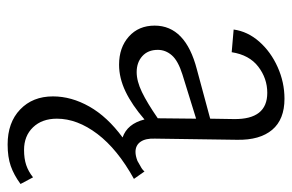

<svg xmlns="http://www.w3.org/2000/svg" viewBox="-148 -310 748 491"><g transform="rotate(90 225.5 -65.0)"><path d="M451 256Q428 273 405 281Q382 289 350 289Q294 289 260.5 257Q227 225 227 173Q227 126 253 80Q279 34 332 -5Q297 -17 286 -61Q249 -29 214.5 -12.5Q180 4 146 4Q102 4 74 -21Q46 -46 46 -87Q46 -166 158 -195L284 -229L285 -290Q286 -375 218 -375Q181 -375 151 -352Q121 -329 114 -284L56 -289Q61 -325 87 -354.5Q113 -384 152 -401.5Q191 -419 233 -419Q286 -419 312.5 -387.5Q339 -356 338 -298L335 -88Q334 -64 343 -51Q352 -38 369 -38Q379 -38 392 -43L406 -51Q414 -55 419 -61L438 -34Q362 8 323 59.5Q284 111 284 163Q284 201 306 224Q328 247 364 247Q386 247 402.5 241.5Q419 236 434 224ZM165 -41Q188 -41 216 -54.5Q244 -68 283 -95V-98L284 -193L171 -158Q136 -147 122 -131Q108 -115 108 -95Q108 -70 124 -55.5Q140 -41 165 -41Z"/></g></svg>

Font: Ysabeau Semilight
Style: Regular
Weight: 300
Designer: Christian Thalmann (Catharsis Fonts)
Version: Version 0.003